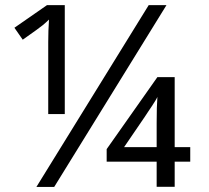

<svg xmlns="http://www.w3.org/2000/svg" viewBox="-20 -734 820 754"><path d="M633.8 -713.9 192.9 0H123L564 -713.9ZM164.6 -713.9H234.4V-286.1H169.4V-568.8Q169.4 -613.3 172.4 -657.2Q161.6 -646.5 148.4 -635.5Q135.3 -624.5 69.3 -578.1L36.6 -625ZM727.1 -99.1H666V-0.5H595.2V-99.1H398.9V-148.4L598.1 -431.2H666V-156.2H727.1ZM595.2 -156.2V-251.5Q595.2 -316.9 598.1 -353.5Q595.7 -347.7 589.8 -338.1Q584 -328.6 576.7 -317.6Q569.3 -306.6 562 -295.7Q554.7 -284.7 549.3 -276.4L467.3 -156.2Z"/></svg>

Font: Open Sans Y to K
Style: Regular
Weight: 400
Version: Version 1.10